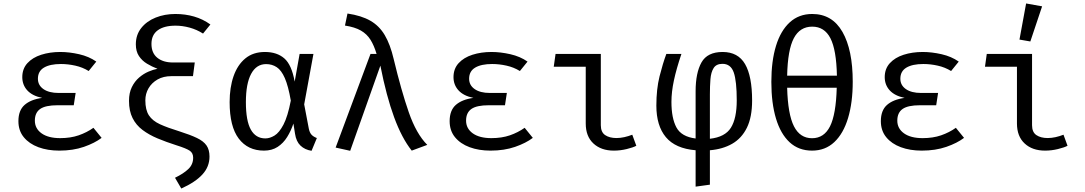

<svg xmlns="http://www.w3.org/2000/svg" viewBox="-20 -848 6194 1096"><path d="M401 -247.2H308.7Q239.5 -247.2 209.2 -225.9Q179 -204.6 179 -159.5Q179 -114.4 217.2 -86.9Q255.4 -59.5 323.6 -59.5Q382.6 -59.5 429.2 -75.6Q475.9 -91.8 513.3 -118.5L560 -61Q521 -31.3 459 -9.7Q396.9 11.8 318.5 11.8Q251.8 11.8 199.2 -7.7Q146.7 -27.2 115.9 -64.6Q85.1 -102.1 85.1 -156.4Q85.1 -217.9 120.3 -249Q155.4 -280 220.5 -289.2Q164.1 -301 135.6 -332.3Q107.2 -363.6 107.2 -407.7Q107.2 -455.4 136.4 -487.4Q165.6 -519.5 215.1 -535.4Q264.6 -551.3 324.1 -551.3Q375.4 -551.3 431.8 -538.5Q488.2 -525.6 529.7 -496.4L486.2 -442.6Q451.3 -464.1 409.7 -473.3Q368.2 -482.6 327.7 -482.6Q265.6 -482.6 231 -462.1Q196.4 -441.5 196.4 -398.5Q196.4 -361.5 227.9 -339.5Q259.5 -317.4 314.4 -317.4H411.8Z M981 -768.2Q1037.4 -768.2 1087.9 -753.6Q1138.5 -739 1181 -708.2L1139 -656.4Q1103.6 -679 1062.6 -690.3Q1021.5 -701.5 982.1 -701.5Q916.4 -701.5 880.5 -675.1Q844.6 -648.7 844.6 -597.4Q844.6 -545.6 877.7 -518.5Q910.8 -491.3 967.7 -491.3H1091.8L1081.5 -413.3H958.5Q912.8 -413.3 879.5 -394.4Q846.2 -375.4 827.9 -344.1Q809.7 -312.8 809.7 -275.4Q809.7 -220.5 830 -189.5Q850.3 -158.5 893.3 -138.7Q936.4 -119 1005.1 -97.9Q1066.2 -78.5 1103.8 -60.5Q1141.5 -42.6 1158.7 -17.9Q1175.9 6.7 1175.9 45.6Q1175.9 103.6 1135.6 147.7Q1095.4 191.8 1014.9 228.2L979 166.7Q1027.7 143.1 1055.1 116.9Q1082.6 90.8 1082.6 52.3Q1082.6 25.6 1063.1 12.3Q1043.6 -1 986.2 -19Q928.7 -37.4 879.5 -57.9Q830.3 -78.5 793.6 -106.2Q756.9 -133.8 736.7 -174.1Q716.4 -214.4 716.4 -272.3Q716.4 -317.9 732.6 -350.8Q748.7 -383.6 774.1 -405.4Q799.5 -427.2 827.7 -439.2Q855.9 -451.3 879 -455.4Q847.7 -467.2 819.2 -484.4Q790.8 -501.5 773.1 -528.2Q755.4 -554.9 755.4 -594.9Q755.4 -649.2 786.4 -688.2Q817.4 -727.2 868.7 -747.7Q920 -768.2 981 -768.2Z M1492.3 -551.3Q1561 -551.3 1603.1 -514.6Q1645.1 -477.9 1662.1 -382.1L1690.3 -540H1769.2L1716.4 -252.3L1743.1 -112.3Q1747.7 -90.8 1758.2 -79.2Q1768.7 -67.7 1788.7 -60L1758.5 12.8Q1720 6.7 1695.4 -16.7Q1670.8 -40 1664.1 -84.6L1654.9 -142.6Q1641 -101 1619.2 -65.9Q1597.4 -30.8 1564.9 -9.5Q1532.3 11.8 1486.7 11.8Q1394.9 11.8 1342.8 -56.9Q1290.8 -125.6 1290.8 -265.1Q1290.8 -348.7 1313.3 -413.3Q1335.9 -477.9 1380.5 -514.6Q1425.1 -551.3 1492.3 -551.3ZM1499 -482.1Q1443.6 -482.1 1413.6 -426.4Q1383.6 -370.8 1383.6 -265.1Q1383.6 -158.5 1411.8 -108.2Q1440 -57.9 1494.9 -57.9Q1520 -57.9 1546.9 -74.1Q1573.8 -90.3 1598.2 -136.7Q1622.6 -183.1 1640 -273.8Q1625.6 -356.9 1605.9 -402.1Q1586.2 -447.2 1559.5 -464.6Q1532.8 -482.1 1499 -482.1Z M2094.9 -540H2129.7Q2115.4 -588.2 2094.9 -621Q2074.4 -653.8 2040 -673.6Q2005.6 -693.3 1949.2 -702.1L1963.6 -770.8Q2043.1 -759 2094.1 -729.7Q2145.1 -700.5 2176.4 -647.4Q2207.7 -594.4 2227.2 -511.3Q2270.8 -329.7 2313.6 -206.7Q2356.4 -83.6 2419 -21L2330.3 11.8Q2273.8 -59 2229.7 -179Q2185.6 -299 2151.3 -473.3L1979 12.8L1895.9 -5.6Z M2862.6 -247.2H2770.3Q2701 -247.2 2670.8 -225.9Q2640.5 -204.6 2640.5 -159.5Q2640.5 -114.4 2678.7 -86.9Q2716.9 -59.5 2785.1 -59.5Q2844.1 -59.5 2890.8 -75.6Q2937.4 -91.8 2974.9 -118.5L3021.5 -61Q2982.6 -31.3 2920.5 -9.7Q2858.5 11.8 2780 11.8Q2713.3 11.8 2660.8 -7.7Q2608.2 -27.2 2577.4 -64.6Q2546.7 -102.1 2546.7 -156.4Q2546.7 -217.9 2581.8 -249Q2616.9 -280 2682.1 -289.2Q2625.6 -301 2597.2 -332.3Q2568.7 -363.6 2568.7 -407.7Q2568.7 -455.4 2597.9 -487.4Q2627.2 -519.5 2676.7 -535.4Q2726.2 -551.3 2785.6 -551.3Q2836.9 -551.3 2893.3 -538.5Q2949.7 -525.6 2991.3 -496.4L2947.7 -442.6Q2912.8 -464.1 2871.3 -473.3Q2829.7 -482.6 2789.2 -482.6Q2727.2 -482.6 2692.6 -462.1Q2657.9 -441.5 2657.9 -398.5Q2657.9 -361.5 2689.5 -339.5Q2721 -317.4 2775.9 -317.4H2873.3Z M3323.6 -467.2H3141L3151.3 -540H3409.7V-133.3Q3409.7 -93.3 3434.6 -76.7Q3459.5 -60 3499 -60Q3520.5 -60 3543.8 -65.1Q3567.2 -70.3 3589.2 -79L3612.3 -15.9Q3594.4 -6.2 3557.7 2.8Q3521 11.8 3484.1 11.8Q3411.3 11.8 3367.4 -29Q3323.6 -69.7 3323.6 -143.1Z M4105.1 -551.3Q4192.8 -551.3 4233.1 -482.1Q4273.3 -412.8 4273.3 -274.4Q4273.3 -179.5 4243.6 -119Q4213.8 -58.5 4159.7 -27.4Q4105.6 3.6 4032.3 9.7V206.2L3950.8 217.4V9.7Q3835.4 0 3781 -65.1Q3726.7 -130.3 3726.7 -245.1Q3726.7 -339.5 3744.9 -412.1Q3763.1 -484.6 3783.6 -540H3869.7Q3841 -454.9 3826.9 -389Q3812.8 -323.1 3812.8 -266.2Q3812.8 -173.3 3841.3 -120.5Q3869.7 -67.7 3950.8 -57.4V-326.7Q3950.8 -432.3 3984.4 -491.8Q4017.9 -551.3 4105.1 -551.3ZM4104.1 -483.6Q4068.7 -483.6 4053.6 -459.5Q4038.5 -435.4 4035.4 -395.6Q4032.3 -355.9 4032.3 -309.2V-55.9Q4119 -65.6 4152.3 -119Q4185.6 -172.3 4185.6 -274.9Q4185.6 -385.1 4168.5 -434.4Q4151.3 -483.6 4104.1 -483.6Z M4616.4 -768.2Q4730.8 -768.2 4789.2 -665.6Q4847.7 -563.1 4847.7 -381.5Q4847.7 -262.6 4821 -174.1Q4794.4 -85.6 4742.6 -36.9Q4690.8 11.8 4615.4 11.8Q4539 11.8 4487.4 -35.9Q4435.9 -83.6 4409.5 -171.5Q4383.1 -259.5 4383.1 -380.5Q4383.1 -499.5 4409.7 -586.4Q4436.4 -673.3 4488.5 -720.8Q4540.5 -768.2 4616.4 -768.2ZM4616.4 -695.9Q4546.2 -695.9 4511.3 -629.7Q4476.4 -563.6 4473.3 -415.9H4757.4Q4754.4 -563.6 4720.3 -629.7Q4686.2 -695.9 4616.4 -695.9ZM4756.4 -347.2H4473.3Q4477.4 -195.4 4512.1 -127.2Q4546.7 -59 4615.4 -59Q4684.1 -59 4718.2 -127.2Q4752.3 -195.4 4756.4 -347.2Z M5324.1 -247.2H5231.8Q5162.6 -247.2 5132.3 -225.9Q5102.1 -204.6 5102.1 -159.5Q5102.1 -114.4 5140.3 -86.9Q5178.5 -59.5 5246.7 -59.5Q5305.6 -59.5 5352.3 -75.6Q5399 -91.8 5436.4 -118.5L5483.1 -61Q5444.1 -31.3 5382.1 -9.7Q5320 11.8 5241.5 11.8Q5174.9 11.8 5122.3 -7.7Q5069.7 -27.2 5039 -64.6Q5008.2 -102.1 5008.2 -156.4Q5008.2 -217.9 5043.3 -249Q5078.5 -280 5143.6 -289.2Q5087.2 -301 5058.7 -332.3Q5030.3 -363.6 5030.3 -407.7Q5030.3 -455.4 5059.5 -487.4Q5088.7 -519.5 5138.2 -535.4Q5187.7 -551.3 5247.2 -551.3Q5298.5 -551.3 5354.9 -538.5Q5411.3 -525.6 5452.8 -496.4L5409.2 -442.6Q5374.4 -464.1 5332.8 -473.3Q5291.3 -482.6 5250.8 -482.6Q5188.7 -482.6 5154.1 -462.1Q5119.5 -441.5 5119.5 -398.5Q5119.5 -361.5 5151 -339.5Q5182.6 -317.4 5237.4 -317.4H5334.9Z M5785.1 -467.2H5602.6L5612.8 -540H5871.3V-133.3Q5871.3 -93.3 5896.2 -76.7Q5921 -60 5960.5 -60Q5982.1 -60 6005.4 -65.1Q6028.7 -70.3 6050.8 -79L6073.8 -15.9Q6055.9 -6.2 6019.2 2.8Q5982.6 11.8 5945.6 11.8Q5872.8 11.8 5829 -29Q5785.1 -69.7 5785.1 -143.1ZM5837.4 -828.2 5928.7 -811.8 5861.5 -611.3 5799.5 -622.1Z"/></svg>

Font: FiraCode Nerd Font Mono
Style: Regular
Weight: 400
Monospace: yes
Designer: Carrois Corporate, Edenspiekermann AG, Nikita Prokopov
Foundry: Carrois Corporate, Edenspiekermann AG, Nikita Prokopov
Version: Version 6.002;Nerd Fonts 3.4.0